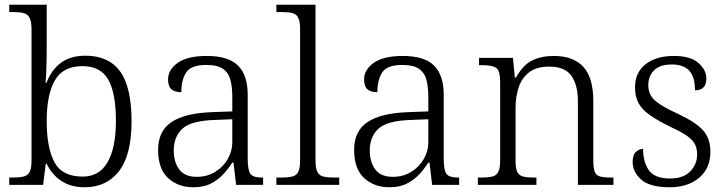

<svg xmlns="http://www.w3.org/2000/svg" viewBox="-20 -780 3065 810"><path d="M337 10Q279 10 239 -16.5Q199 -43 177 -89H173L162 0H19V-31H34Q63 -31 80.5 -35.5Q98 -40 105.5 -55.5Q113 -71 113 -104V-655Q113 -689 105 -704.5Q97 -720 81 -724.5Q65 -729 39 -729H19V-760H177V-569Q177 -551 176.5 -525Q176 -499 175 -474Q174 -449 172 -431H176Q197 -485 237 -515Q277 -545 341 -545Q438 -545 486.5 -479Q535 -413 535 -268Q535 -127 482.5 -58.5Q430 10 337 10ZM329 -35Q399 -35 434 -96Q469 -157 469 -270Q469 -388 436.5 -444.5Q404 -501 328 -501Q246 -501 211.5 -441Q177 -381 177 -269Q177 -157 209.5 -96Q242 -35 329 -35Z M795 10Q732 10 689.5 -28.5Q647 -67 647 -148Q647 -227 703.5 -265Q760 -303 877 -307L960 -310V-372Q960 -411 952.5 -441.5Q945 -472 921.5 -489Q898 -506 850 -506Q786 -506 765.5 -474.5Q745 -443 745 -391Q717 -391 703 -403.5Q689 -416 689 -445Q689 -486 730 -515Q771 -544 852 -544Q943 -544 984 -503.5Q1025 -463 1025 -380V-113Q1025 -63 1036 -47Q1047 -31 1085 -31H1090V0H976L965 -94H960Q944 -69 922.5 -45.5Q901 -22 870.5 -6Q840 10 795 10ZM810 -34Q854 -34 888 -55Q922 -76 941 -109.5Q960 -143 960 -180V-277L887 -274Q787 -271 750 -237.5Q713 -204 713 -145Q713 -97 736 -65.5Q759 -34 810 -34Z M1146 0V-31H1168Q1197 -31 1214 -35.5Q1231 -40 1238.5 -55.5Q1246 -71 1246 -104V-656Q1246 -689 1238.5 -704.5Q1231 -720 1215 -724.5Q1199 -729 1173 -729H1146V-760H1311V-104Q1311 -71 1318.5 -55.5Q1326 -40 1343 -35.5Q1360 -31 1389 -31H1411V0Z M1622 10Q1559 10 1516.5 -28.5Q1474 -67 1474 -148Q1474 -227 1530.5 -265Q1587 -303 1704 -307L1787 -310V-372Q1787 -411 1779.5 -441.5Q1772 -472 1748.5 -489Q1725 -506 1677 -506Q1613 -506 1592.5 -474.5Q1572 -443 1572 -391Q1544 -391 1530 -403.5Q1516 -416 1516 -445Q1516 -486 1557 -515Q1598 -544 1679 -544Q1770 -544 1811 -503.5Q1852 -463 1852 -380V-113Q1852 -63 1863 -47Q1874 -31 1912 -31H1917V0H1803L1792 -94H1787Q1771 -69 1749.5 -45.5Q1728 -22 1697.5 -6Q1667 10 1622 10ZM1637 -34Q1681 -34 1715 -55Q1749 -76 1768 -109.5Q1787 -143 1787 -180V-277L1714 -274Q1614 -271 1577 -237.5Q1540 -204 1540 -145Q1540 -97 1563 -65.5Q1586 -34 1637 -34Z M1996 0V-31H2011Q2041 -31 2058 -35.5Q2075 -40 2082.5 -55.5Q2090 -71 2090 -104V-434Q2090 -482 2073.5 -493.5Q2057 -505 2017 -505H2001V-536H2144L2152 -453H2157Q2187 -507 2226 -525.5Q2265 -544 2316 -544Q2399 -544 2441 -498Q2483 -452 2483 -354V-104Q2483 -71 2489 -55.5Q2495 -40 2511.5 -35.5Q2528 -31 2558 -31H2568V0H2418V-354Q2418 -420 2391 -459.5Q2364 -499 2297 -499Q2242 -499 2211 -474Q2180 -449 2167.5 -409.5Q2155 -370 2155 -326V-102Q2155 -70 2162 -55Q2169 -40 2186 -35.5Q2203 -31 2232 -31H2243V0Z M2805 10Q2722 10 2685.5 -22Q2649 -54 2649 -96Q2649 -128 2663.5 -140Q2678 -152 2693 -152Q2693 -96 2717.5 -61.5Q2742 -27 2807 -27Q2863 -27 2892 -57Q2921 -87 2921 -129Q2921 -153 2912 -171Q2903 -189 2879.5 -206Q2856 -223 2812 -243Q2757 -270 2723 -293.5Q2689 -317 2674 -344.5Q2659 -372 2659 -412Q2659 -474 2703.5 -509Q2748 -544 2823 -544Q2894 -544 2927 -514Q2960 -484 2960 -449Q2960 -399 2912 -399Q2912 -456 2887.5 -482Q2863 -508 2815 -508Q2764 -508 2739.5 -483.5Q2715 -459 2715 -421Q2715 -379 2746 -353.5Q2777 -328 2842 -299Q2918 -263 2947.5 -228.5Q2977 -194 2977 -140Q2977 -70 2929.5 -30Q2882 10 2805 10Z"/></svg>

Font: Noto Serif Hentaigana Light
Style: Regular
Weight: 300
Designer: Kazuhiro Yamada
Foundry: nipponia
Version: Version 1.000; ttfautohint (v1.8.4.7-5d5b)